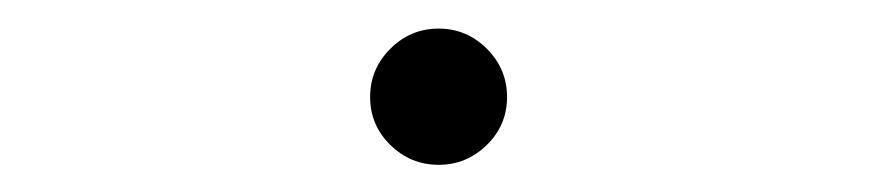

<svg xmlns="http://www.w3.org/2000/svg" viewBox="-20 -392 626 137"><path d="M293 -274.4Q272.9 -274.4 258.5 -288.6Q244.1 -302.7 244.1 -322.8Q244.1 -342.8 258.5 -357.2Q272.9 -371.6 293 -371.6Q313 -371.6 327.4 -357.2Q341.8 -342.8 341.8 -322.8Q341.8 -302.7 327.4 -288.6Q313 -274.4 293 -274.4Z"/></svg>

Font: Cascadia Mono ExtraLight
Style: Regular
Weight: 200
Monospace: yes
Designer: Aaron Bell
Foundry: Saja Typeworks
Version: Version 2404.023; ttfautohint (v1.8.4)